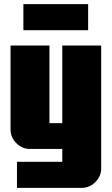

<svg xmlns="http://www.w3.org/2000/svg" viewBox="-20 -720 540 928"><path d="M93 -574V-700H406V-574ZM469 94Q469 132 441 160Q413 188 375 188H62V62H281V0H125Q87 0 59 -28Q31 -56 31 -94V-500H219V-125H281V-500H469Z"/></svg>

Font: CostaRica
Style: Normal
Weight: 900
Version: Version 1.3